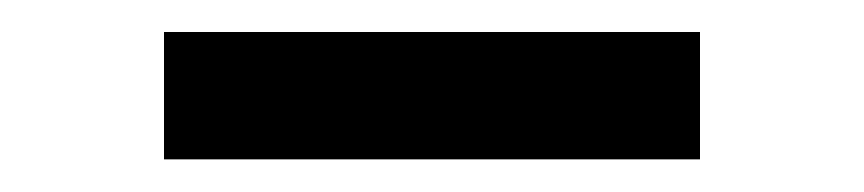

<svg xmlns="http://www.w3.org/2000/svg" viewBox="-20 -730 540 120"><path d="M417.5 -710V-630.4H82.5V-710Z"/></svg>

Font: Vazirmatn FD
Style: Bold
Weight: 700
Designer: Saber Rastikerdar
Foundry: Saber Rastikerdar
Version: Version 33.001